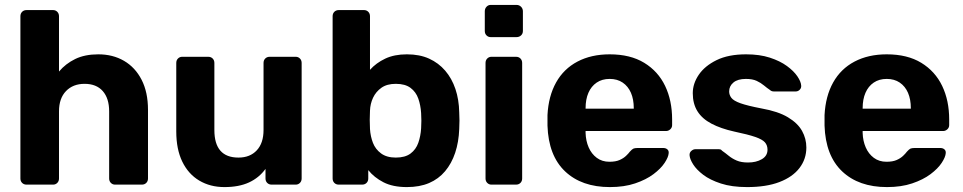

<svg xmlns="http://www.w3.org/2000/svg" viewBox="-20 -751 3918 781"><path d="M88 0Q77 0 70 -7Q63 -14 63 -25V-685Q63 -696 70 -703Q77 -710 88 -710H196Q206 -710 213 -703Q220 -696 220 -685V-460Q247 -492 286 -511Q325 -530 380 -530Q439 -530 484.5 -503.5Q530 -477 556 -426.5Q582 -376 582 -304V-25Q582 -14 575 -7Q568 0 557 0H448Q438 0 431 -7Q424 -14 424 -25V-298Q424 -351 398 -380.5Q372 -410 324 -410Q277 -410 248.5 -380.5Q220 -351 220 -298V-25Q220 -14 213 -7Q206 0 196 0Z M893 10Q835 10 790.5 -16.5Q746 -43 721.5 -93.5Q697 -144 697 -216V-495Q697 -506 704 -513Q711 -520 721 -520H827Q838 -520 845 -513Q852 -506 852 -495V-222Q852 -110 950 -110Q997 -110 1024.5 -139.5Q1052 -169 1052 -222V-495Q1052 -506 1059 -513Q1066 -520 1077 -520H1183Q1193 -520 1200 -513Q1207 -506 1207 -495V-25Q1207 -14 1200 -7Q1193 0 1183 0H1085Q1074 0 1067 -7Q1060 -14 1060 -25V-64Q1034 -28 993 -9Q952 10 893 10Z M1635 10Q1578 10 1540 -9.5Q1502 -29 1478 -59V-25Q1478 -14 1471 -7Q1464 0 1453 0H1358Q1347 0 1340 -7Q1333 -14 1333 -25V-685Q1333 -696 1340 -703Q1347 -710 1358 -710H1461Q1471 -710 1478 -703Q1485 -696 1485 -685V-467Q1510 -495 1547 -512.5Q1584 -530 1635 -530Q1687 -530 1725.5 -512.5Q1764 -495 1791 -463.5Q1818 -432 1832.5 -389Q1847 -346 1848 -294Q1849 -276 1849 -260.5Q1849 -245 1848 -226Q1846 -173 1831.5 -129.5Q1817 -86 1790.5 -54.5Q1764 -23 1725.5 -6.5Q1687 10 1635 10ZM1590 -110Q1628 -110 1650 -126.5Q1672 -143 1681.5 -170Q1691 -197 1693 -229Q1695 -260 1693 -291Q1691 -323 1681.5 -350Q1672 -377 1650 -393.5Q1628 -410 1590 -410Q1554 -410 1531.5 -394Q1509 -378 1497.5 -353.5Q1486 -329 1485 -301Q1484 -283 1484 -264Q1484 -245 1485 -226Q1487 -196 1497 -170Q1507 -144 1530 -127Q1553 -110 1590 -110Z M1979 0Q1969 0 1962 -7Q1955 -14 1955 -25V-495Q1955 -506 1962 -513Q1969 -520 1979 -520H2079Q2090 -520 2097 -513Q2104 -506 2104 -495V-25Q2104 -14 2097 -7Q2090 0 2079 0ZM1976 -600Q1966 -600 1959 -607Q1952 -614 1952 -625V-705Q1952 -716 1959 -723.5Q1966 -731 1976 -731H2081Q2092 -731 2099.5 -723.5Q2107 -716 2107 -705V-625Q2107 -614 2099.5 -607Q2092 -600 2081 -600Z M2461 10Q2346 10 2278.5 -54Q2211 -118 2207 -240Q2207 -248 2207 -261.5Q2207 -275 2207 -283Q2211 -360 2242 -415.5Q2273 -471 2329 -500.5Q2385 -530 2460 -530Q2544 -530 2600.5 -495.5Q2657 -461 2685.5 -401.5Q2714 -342 2714 -265V-242Q2714 -232 2706.5 -225Q2699 -218 2689 -218H2362Q2362 -217 2362 -214.5Q2362 -212 2362 -210Q2363 -178 2374.5 -151.5Q2386 -125 2407.5 -109Q2429 -93 2459 -93Q2484 -93 2500 -100Q2516 -107 2526.5 -117Q2537 -127 2542 -134Q2551 -144 2556.5 -146.5Q2562 -149 2574 -149H2678Q2688 -149 2694.5 -143.5Q2701 -138 2700 -128Q2699 -112 2683.5 -88.5Q2668 -65 2638 -42.5Q2608 -20 2563.5 -5Q2519 10 2461 10ZM2362 -309H2558V-311Q2558 -347 2546.5 -373.5Q2535 -400 2513 -415Q2491 -430 2460 -430Q2429 -430 2407 -415Q2385 -400 2373.5 -373.5Q2362 -347 2362 -311Z M3019 10Q2957 10 2912.5 -4.5Q2868 -19 2840.5 -40Q2813 -61 2799.5 -82.5Q2786 -104 2785 -119Q2784 -130 2792 -137Q2800 -144 2808 -144H2905Q2908 -144 2911 -143Q2914 -142 2917 -138Q2930 -129 2944 -117.5Q2958 -106 2976.5 -98Q2995 -90 3023 -90Q3056 -90 3079 -103.5Q3102 -117 3102 -142Q3102 -160 3091.5 -172Q3081 -184 3052 -194Q3023 -204 2966 -216Q2912 -228 2874 -248Q2836 -268 2817 -298.5Q2798 -329 2798 -372Q2798 -411 2822.5 -447Q2847 -483 2895 -506.5Q2943 -530 3015 -530Q3070 -530 3111.5 -516.5Q3153 -503 3181 -482.5Q3209 -462 3223.5 -440.5Q3238 -419 3239 -403Q3240 -393 3233 -386Q3226 -379 3217 -379H3128Q3123 -379 3119 -380.5Q3115 -382 3112 -385Q3100 -393 3087.5 -403.5Q3075 -414 3058 -422Q3041 -430 3014 -430Q2981 -430 2963.5 -415.5Q2946 -401 2946 -379Q2946 -365 2955 -353Q2964 -341 2992 -331Q3020 -321 3077 -310Q3145 -298 3185 -274Q3225 -250 3242.5 -218.5Q3260 -187 3260 -151Q3260 -104 3232 -67.5Q3204 -31 3150.5 -10.5Q3097 10 3019 10Z M3588 10Q3473 10 3405.5 -54Q3338 -118 3334 -240Q3334 -248 3334 -261.5Q3334 -275 3334 -283Q3338 -360 3369 -415.5Q3400 -471 3456 -500.5Q3512 -530 3587 -530Q3671 -530 3727.5 -495.5Q3784 -461 3812.5 -401.5Q3841 -342 3841 -265V-242Q3841 -232 3833.5 -225Q3826 -218 3816 -218H3489Q3489 -217 3489 -214.5Q3489 -212 3489 -210Q3490 -178 3501.5 -151.5Q3513 -125 3534.5 -109Q3556 -93 3586 -93Q3611 -93 3627 -100Q3643 -107 3653.5 -117Q3664 -127 3669 -134Q3678 -144 3683.5 -146.5Q3689 -149 3701 -149H3805Q3815 -149 3821.5 -143.5Q3828 -138 3827 -128Q3826 -112 3810.5 -88.5Q3795 -65 3765 -42.5Q3735 -20 3690.5 -5Q3646 10 3588 10ZM3489 -309H3685V-311Q3685 -347 3673.5 -373.5Q3662 -400 3640 -415Q3618 -430 3587 -430Q3556 -430 3534 -415Q3512 -400 3500.5 -373.5Q3489 -347 3489 -311Z"/></svg>

Font: Rubik SemiBold
Style: Regular
Weight: 600
Designer: Hubert and Fischer
Foundry: Hubert and Fischer
Version: Version 2.300;gftools[0.9.30]